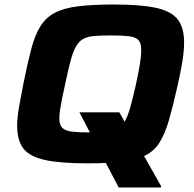

<svg xmlns="http://www.w3.org/2000/svg" viewBox="-20 -716 862 851"><path d="M506 115 332 -218H509L694 109L693 115ZM368 8Q247 8 179 -7Q111 -22 83.5 -58Q56 -94 56 -159Q56 -195 64.5 -242.5Q73 -290 85 -352Q103 -440 119 -500.5Q135 -561 159 -599.5Q183 -638 222.5 -659Q262 -680 325.5 -688Q389 -696 485 -696Q605 -696 672.5 -681Q740 -666 768 -629.5Q796 -593 796 -528Q796 -491 788.5 -444.5Q781 -398 767 -336Q747 -247 729.5 -186Q712 -125 688.5 -86.5Q665 -48 626 -28Q587 -8 525 0Q463 8 368 8ZM379 -129Q423 -129 452.5 -131.5Q482 -134 501 -144.5Q520 -155 533 -177.5Q546 -200 557.5 -240.5Q569 -281 583 -344Q594 -395 600 -432Q606 -469 606 -495Q606 -526 593 -539Q580 -552 551 -555.5Q522 -559 472 -559Q427 -559 397.5 -556.5Q368 -554 349 -543.5Q330 -533 317 -510.5Q304 -488 293 -447.5Q282 -407 269 -344Q261 -309 255.5 -281Q250 -253 246.5 -231Q243 -209 243 -191Q243 -162 256.5 -149Q270 -136 300 -132.5Q330 -129 379 -129Z"/></svg>

Font: Saira Expanded
Style: Bold Italic
Weight: 700
Width: 7
Italic angle: -12°
Designer: Hector Gatti with collaboration of the Omnibus-Type team
Foundry: Omnibus-Type
Version: Version 1.101